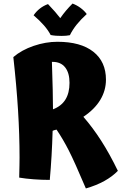

<svg xmlns="http://www.w3.org/2000/svg" viewBox="-20 -1005 683 1080"><path d="M643 -44Q612 -12 567 13Q522 38 463 55Q399 -96 366.5 -159.5Q334 -223 298 -276Q289 -274 284.5 -272.5Q280 -271 276 -269Q274 -197 270 -128.5Q266 -60 260 7Q215 7 169 3.5Q123 0 88 -6Q89 -53 89.5 -76Q90 -99 90 -119Q90 -246 81.5 -384Q73 -522 55 -684Q102 -724 169.5 -747Q237 -770 303 -770Q434 -770 505 -714Q576 -658 576 -557Q576 -496 544 -443Q512 -390 449 -348Q502 -287 549.5 -213Q597 -139 643 -44ZM278 -394V-390Q325 -408 348 -445Q371 -482 371 -539Q371 -595 346.5 -626Q322 -657 276 -657H272Q275 -559 276.5 -501.5Q278 -444 278 -394ZM169 -919Q184 -941 204.5 -957Q225 -973 250 -982Q275 -956 289.5 -939Q304 -922 319 -903Q335 -926 351.5 -945.5Q368 -965 388 -985Q412 -976 433 -960.5Q454 -945 468 -926Q435 -896 412 -867.5Q389 -839 373 -807Q363 -805 351.5 -804Q340 -803 327 -803Q309 -803 295 -804Q281 -805 265 -808Q251 -835 227 -862.5Q203 -890 169 -919Z"/></svg>

Font: Atma
Style: Bold
Weight: 700
Designer: Gregori Vincens, Jeremie Hornus, Riccardo Olocco, Yoann Minet.
Foundry: black foundry
Version: Version 1.102;PS 1.100;hotconv 1.0.86;makeotf.lib2.5.63406